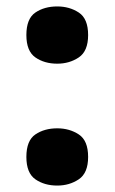

<svg xmlns="http://www.w3.org/2000/svg" viewBox="-20 -568 357 597"><path d="M158 -370Q118 -370 90 -389.5Q62 -409 62 -459Q62 -510 90 -529Q118 -548 158 -548Q196 -548 225 -529Q254 -510 254 -459Q254 -409 225 -389.5Q196 -370 158 -370ZM158 9Q118 9 90 -10.5Q62 -30 62 -80Q62 -131 90 -150Q118 -169 158 -169Q196 -169 225 -150Q254 -131 254 -80Q254 -30 225 -10.5Q196 9 158 9Z"/></svg>

Font: Noto Serif Tibetan Black
Style: Regular
Weight: 900
Version: Version 2.103